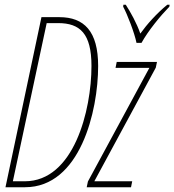

<svg xmlns="http://www.w3.org/2000/svg" viewBox="-20 -786 732 806"><path d="M553 -606H574C602 -657 654 -720 691 -758L692 -766H682C637 -729 597 -684 569 -645C554 -689 528 -735 508 -766H498L497 -758C514 -727 545 -647 553 -606ZM3 0H85C316 0 392 -319 392 -509C392 -655 333 -714 229 -714H154ZM84 -25H34L176 -689H224C316 -689 364 -645 364 -509C364 -323 290 -25 84 -25ZM344 0H530L535 -25H376L634 -502L639 -526H470L465 -501H607L349 -24Z"/></svg>

Font: Noto Sans ExtraCondensed Thin
Style: Italic
Weight: 100
Width: 2
Italic angle: -12°
Designer: Monotype Design Team
Foundry: Monotype Imaging Inc.
Version: Version 2.013